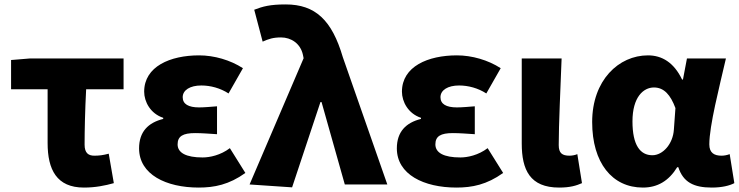

<svg xmlns="http://www.w3.org/2000/svg" viewBox="-20 -833 3339 867"><path d="M359 14C411 14 455 5 494 -6L471 -139C445 -132 427 -130 406 -130C380 -130 362 -141 362 -180C362 -242 364 -335 369 -430H538V-569H115L30 -562V-430H195V-187C195 -67 236 14 359 14Z M877 14C948 14 1014 1 1088 -52L1018 -164C976 -132 927 -122 895 -122C820 -122 782 -143 782 -181C782 -218 806 -232 861 -232C892 -232 927 -229 960 -227V-353C934 -351 903 -348 879 -348C831 -348 805 -363 805 -394C805 -426 838 -447 889 -447C931 -447 975 -435 1012 -411L1077 -525C1020 -562 947 -583 879 -583C749 -583 631 -533 631 -419C631 -374 659 -320 717 -301V-296C649 -279 608 -238 608 -163C608 -45 730 14 877 14Z M1299 13 1427 -372H1432L1537 0H1729L1528 -575C1479 -742 1404 -813 1270 -813C1199 -813 1167 -804 1128 -789L1166 -645C1193 -657 1213 -664 1249 -664C1294 -664 1337 -637 1348 -585L1351 -570L1107 0Z M2041 14C2112 14 2178 1 2252 -52L2182 -164C2140 -132 2091 -122 2059 -122C1984 -122 1946 -143 1946 -181C1946 -218 1970 -232 2025 -232C2056 -232 2091 -229 2124 -227V-353C2098 -351 2067 -348 2043 -348C1995 -348 1969 -363 1969 -394C1969 -426 2002 -447 2053 -447C2095 -447 2139 -435 2176 -411L2241 -525C2184 -562 2111 -583 2043 -583C1913 -583 1795 -533 1795 -419C1795 -374 1823 -320 1881 -301V-296C1813 -279 1772 -238 1772 -163C1772 -45 1894 14 2041 14Z M2505 14C2555 14 2583 5 2608 -6L2587 -137C2576 -132 2561 -130 2552 -130C2519 -130 2503 -141 2503 -178C2503 -269 2511 -438 2516 -569H2336V-185C2336 -66 2373 14 2505 14Z M2883 14C2949 14 3000 -16 3038 -78H3043C3065 -10 3113 14 3194 14C3241 14 3275 5 3296 -6L3275 -137C3262 -132 3249 -130 3238 -130C3206 -130 3183 -142 3183 -181C3183 -265 3228 -439 3258 -569H3082L3064 -474H3060C3023 -551 2969 -583 2906 -583C2774 -583 2654 -471 2654 -282C2654 -98 2744 14 2883 14ZM2926 -132C2871 -132 2836 -177 2836 -285C2836 -394 2885 -438 2933 -438C2979 -438 3008 -404 3030 -345L3023 -248C3019 -183 2973 -132 2926 -132Z"/></svg>

Font: Noto Sans Korean Black
Style: Bold
Weight: 900
Designer: Ryoko NISHIZUKA (kana & ideographs); Paul D. Hunt (Latin, Greek & Cyrillic); Wenlong ZHANG (bopomofo); Sandoll Communica
Foundry: Adobe Systems Incorporated
Version: Version 1.000;PS 1;hotconv 1.0.78;makeotf.lib2.5.61930